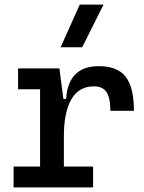

<svg xmlns="http://www.w3.org/2000/svg" viewBox="-20 -815 626 835"><path d="M257.8 -222.7 227.5 -384.8H267.6Q276.4 -527.3 410.2 -527.3Q490.2 -527.3 526.4 -481.4Q562.5 -435.5 562.5 -333H460Q460 -389.6 443.1 -414.6Q426.3 -439.5 388.7 -439.5Q322.8 -439.5 290.3 -383.1Q257.8 -326.7 257.8 -222.7ZM39.1 0V-90.8H384.8V0ZM154.3 0V-517.6H238.3L257.8 -369.1V0ZM58.6 -426.8V-517.6H231.4L241.2 -426.8ZM243.7 -609.4 326.7 -794.9H430.2L337.4 -609.4Z"/></svg>

Font: Cascadia Mono
Style: Regular
Weight: 400
Monospace: yes
Designer: Aaron Bell
Foundry: Saja Typeworks
Version: Version 2404.023